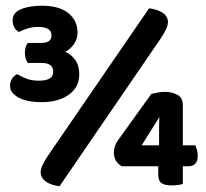

<svg xmlns="http://www.w3.org/2000/svg" viewBox="-20 -644 719 671"><path d="M124 -494Q160 -494 160 -520Q160 -550 113 -550Q93 -550 76 -544.5Q59 -539 46 -532Q24 -546 24 -573Q24 -599 52.5 -611.5Q81 -624 127 -624Q187 -624 219 -598Q251 -572 251 -530Q251 -508 238.5 -490Q226 -472 208 -463Q229 -454 243 -434.5Q257 -415 257 -385Q257 -339 220.5 -313Q184 -287 126 -287Q73 -287 44 -303.5Q15 -320 15 -344Q15 -358 22 -369Q29 -380 40 -385Q55 -376 73 -369Q91 -362 116 -362Q166 -362 166 -393Q166 -424 126 -424H77Q73 -430 70 -439Q67 -448 67 -459Q67 -481 77 -494ZM533 -63H406Q394 -69 386 -81Q378 -93 378 -110Q378 -133 391 -152L509 -316Q519 -318 531 -320.5Q543 -323 557 -323Q580 -323 599.5 -313Q619 -303 619 -276V-136H663Q665 -130 668 -120.5Q671 -111 671 -100Q671 -80 662 -71.5Q653 -63 640 -63H619V-1Q613 1 601.5 2.5Q590 4 579 4Q556 4 544.5 -4Q533 -12 533 -36ZM536 -178Q536 -188 536 -203Q536 -218 537 -235L475 -136H536ZM501 -615Q530 -611 547.5 -600Q565 -589 567 -569Q567 -555 560 -541Q553 -527 542 -510L188 7Q159 3 141.5 -8.5Q124 -20 122 -40Q122 -54 129 -68Q136 -82 147 -99Z"/></svg>

Font: Baloo Thambi 2
Style: Bold
Weight: 700
Designer: Aadarsh Rajan and Ek Type
Foundry: Ek Type
Version: Version 1.640;hotconv 1.0.111;makeotfexe 2.5.65597; ttfautoh